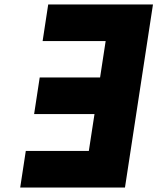

<svg xmlns="http://www.w3.org/2000/svg" viewBox="-20 -845 709 865"><path d="M197.2 -825 172 -660H456L430.9 -496H158.9L133.7 -331H405.7L380.2 -165H96.2L71 0H543L669.2 -825Z"/></svg>

Font: Sztylet
Style: BdObl
Weight: 700
Foundry: Cannot Into Space Fonts, PlusOne Fonts
Version: Version 0.12